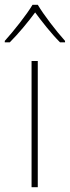

<svg xmlns="http://www.w3.org/2000/svg" viewBox="-42 -834 292 803"><path d="M116 -814H94C70 -773 15 -704 -22 -663V-657H-1C36 -694 77 -744 105 -782C133 -744 172 -694 209 -657H230V-663C193 -704 140 -773 116 -814ZM116 -51V-579H90V-51Z"/></svg>

Font: Noto Sans Tamil UI Thin
Style: Regular
Weight: 100
Designer: Jelle Bosma - Monotype Design Team
Foundry: Monotype Imaging Inc.
Version: Version 2.004